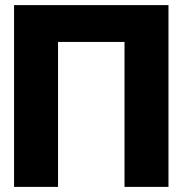

<svg xmlns="http://www.w3.org/2000/svg" viewBox="-20 -731 718 751"><path d="M35 0H207V-567H467V0H639V-711H35Z"/></svg>

Font: Asimov Pro
Style: Ult
Weight: 900
Designer: Google
Version: Version 2.000980; 2014